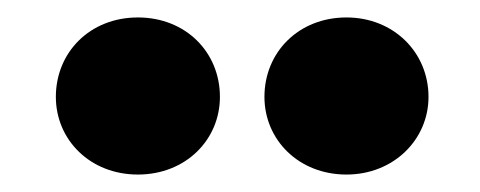

<svg xmlns="http://www.w3.org/2000/svg" viewBox="-20 -785 550 220"><path d="M377 -585C431 -585 471 -625 471 -674C471 -725 431 -765 377 -765C322 -765 283 -725 283 -674C283 -625 322 -585 377 -585ZM138 -585C193 -585 232 -625 232 -674C232 -725 193 -765 138 -765C83 -765 44 -725 44 -674C44 -625 83 -585 138 -585Z"/></svg>

Font: Be Vietnam Pro ExtraBold
Style: Regular
Weight: 800
Designer: Lam Bao, Tony Le, Vietanh Nguyen
Foundry: Yellow Type Foundry
Version: Version 1.002